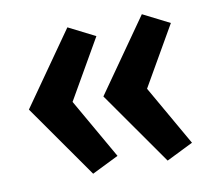

<svg xmlns="http://www.w3.org/2000/svg" viewBox="-59 -578 655 589"><g transform="rotate(-10 269.0 -284.0)"><path d="M186 -56 26 -284 186 -512 269 -470 162 -284 269 -97ZM418 -56 258 -284 418 -512 501 -470 394 -284 501 -97Z"/></g></svg>

Font: Ubuntu Sans SemiBold
Style: Regular
Weight: 600
Designer: Dalton Maag Ltd
Foundry: Dalton Maag Ltd
Version: Version 1.006; ttfautohint (v1.8.4.7-5d5b)